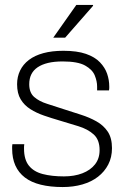

<svg xmlns="http://www.w3.org/2000/svg" viewBox="-20 -743 513 775"><path d="M233 12Q183 12 144.5 2.5Q106 -7 80.5 -26.5Q55 -46 42 -75Q29 -104 29 -143Q29 -147 29 -152Q29 -157 30 -161H78Q77 -155 77 -151Q77 -147 77 -143Q77 -99 96.5 -74.5Q116 -50 152.5 -40.5Q189 -31 238 -31Q280 -31 312.5 -43.5Q345 -56 363.5 -79.5Q382 -103 382 -137Q382 -179 358 -200.5Q334 -222 296.5 -233.5Q259 -245 219 -257Q188 -266 157.5 -276.5Q127 -287 102.5 -302.5Q78 -318 63.5 -342Q49 -366 49 -403Q49 -433 61 -458Q73 -483 96.5 -501Q120 -519 155 -528.5Q190 -538 236 -538Q291 -538 327 -525.5Q363 -513 383.5 -491.5Q404 -470 412.5 -445Q421 -420 421 -394Q421 -391 421 -387Q421 -383 420 -378H372V-394Q372 -415 362.5 -438.5Q353 -462 323.5 -478.5Q294 -495 233 -495Q199 -495 174 -489Q149 -483 132 -471.5Q115 -460 106.5 -443Q98 -426 98 -403Q98 -369 118 -351.5Q138 -334 170 -324Q202 -314 238 -302Q272 -291 306.5 -280Q341 -269 369.5 -253Q398 -237 415 -211.5Q432 -186 432 -145Q432 -108 417 -79Q402 -50 375.5 -29.5Q349 -9 312.5 1.5Q276 12 233 12ZM195 -591 288 -723H355L356 -720L243 -591Z"/></svg>

Font: Archivo Thin
Style: Regular
Weight: 250
Designer: Hector Gatti
Foundry: Omnibus-Type
Version: Version 2.001